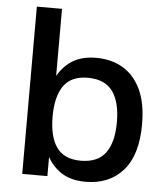

<svg xmlns="http://www.w3.org/2000/svg" viewBox="-52 -765 710 821"><g transform="rotate(5 303.0 -354.0)"><path d="M181 -718V0H73V-718ZM345 10Q274 10 229.5 -25Q185 -60 164 -119.5Q143 -179 143 -255Q143 -332 164 -392Q185 -452 229.5 -487Q274 -522 345 -522Q411 -522 460 -493Q509 -464 537 -405.5Q565 -347 565 -255Q565 -124 506 -57Q447 10 345 10ZM317 -78Q390 -78 423.5 -123.5Q457 -169 457 -256Q457 -342 423.5 -388Q390 -434 317 -434Q246 -434 213.5 -388Q181 -342 181 -256Q181 -169 213.5 -123.5Q246 -78 317 -78Z"/></g></svg>

Font: Asta Sans SemiBold
Style: Regular
Weight: 600
Designer: 42dot
Version: Version 1.000